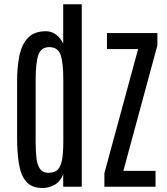

<svg xmlns="http://www.w3.org/2000/svg" viewBox="-20 -890 797 915"><path d="M182.1 5.9Q129.9 5.9 104 -25.6Q78.1 -57.1 69.8 -111.6Q61.5 -166 61.5 -234.4V-502.9Q61.5 -570.8 72.5 -624.8Q83.5 -678.7 113.5 -710Q143.6 -741.2 199.2 -741.2Q226.6 -741.2 248.5 -723.9Q270.5 -706.5 281.2 -682.1V-869.6H369.6V0H281.2V-59.1Q266.6 -23.4 239.5 -8.8Q212.4 5.9 182.1 5.9ZM210.9 -66.4Q233.9 -66.4 249.8 -76.9Q265.6 -87.4 273.7 -119.6Q281.7 -151.9 281.7 -215.8V-509.8Q281.7 -588.9 269.3 -627.2Q256.8 -665.5 213.9 -665.5Q175.3 -665 162.6 -627.7Q149.9 -590.3 149.9 -506.8V-213.9Q149.9 -169.4 153.8 -136.2Q157.7 -103 170.9 -84.7Q184.1 -66.4 210.9 -66.4ZM477.5 0V-64.9L638.2 -656.2H489.7V-732.4H730V-673.8L567.9 -75.7H721.2V0Z"/></svg>

Font: AntonioLight
Style: Regular
Weight: 300
Designer: Vernon Adams
Foundry: Vernon Adams
Version: Version 1.002